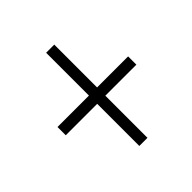

<svg xmlns="http://www.w3.org/2000/svg" viewBox="-132 -691 675 675"><g transform="rotate(-45 205.5 -353.5)"><path d="M229.5 -372.1H383.8V-331.1H229.5V-121.6H189V-331.1H32.7V-372.1H189V-585H229.5Z"/></g></svg>

Font: Open Sans Condensed Light
Style: Italic
Weight: 300
Width: 3
Italic angle: -12°
Designer: Monotype Design Team
Foundry: Monotype Imaging Inc.
Version: Version 3.000; ttfautohint (v1.8.4)